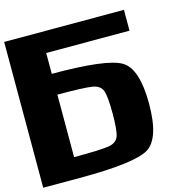

<svg xmlns="http://www.w3.org/2000/svg" viewBox="-123 -994 1091 1113"><g transform="rotate(-15 422.0 -437.5)"><path d="M218.8 -125Q377 -125 425.8 -132.8Q474.6 -140.6 487.3 -175.8Q500 -210.9 500 -312.5Q500 -414.1 487.3 -449.2Q474.6 -484.4 425.8 -492.2Q377 -500 218.8 -500ZM718.8 -312.5Q718.8 -101.6 632.8 -50.8Q546.9 0 218.8 0H0V-875H718.8V-750H218.8V-625Q546.9 -625 632.8 -574.2Q718.8 -523.4 718.8 -312.5Z"/></g></svg>

Font: CraftyPE
Style: Regular
Weight: 400
Designer: Erek Butcher
Foundry: Haunted Coop
Version: Version 0.018;April 4, 2024;FontCreator 15.0.0.2962 64-bit